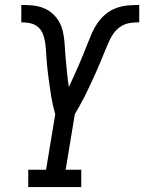

<svg xmlns="http://www.w3.org/2000/svg" viewBox="-20 -755 582 775"><path d="M94 0V-70H166L203 -294Q198 -311 194 -328.5Q190 -346 187 -364Q184 -382 181.5 -400Q179 -418 176.5 -436Q174 -454 172 -472.5Q170 -491 168.5 -509Q167 -527 166 -545.5Q165 -564 162.5 -582Q160 -600 153.5 -617Q147 -634 134 -645.5Q121 -657 103 -661Q85 -665 66 -665V-735Q89 -735 111.5 -733Q134 -731 154.5 -723Q175 -715 191.5 -700.5Q208 -686 218.5 -667.5Q229 -649 234 -627Q239 -605 240.5 -583Q242 -561 243.5 -538.5Q245 -516 247.5 -493.5Q250 -471 252 -448.5Q254 -426 258 -404Q268 -426 278 -447.5Q288 -469 297.5 -491Q307 -513 316 -535Q325 -557 333.5 -579Q342 -601 351.5 -622.5Q361 -644 375 -664Q389 -684 408.5 -699.5Q428 -715 450.5 -723Q473 -731 496 -733Q519 -735 542 -735V-665Q523 -665 503.5 -662Q484 -659 466.5 -647.5Q449 -636 437.5 -619Q426 -602 418 -583.5Q410 -565 402.5 -546.5Q395 -528 387.5 -510Q380 -492 372 -473.5Q364 -455 355.5 -437Q347 -419 338.5 -400.5Q330 -382 321 -364.5Q312 -347 302 -329Q292 -311 282 -294L245 -70H308V0Z"/></svg>

Font: Iosevka Gothic
Style: Italic
Weight: 400
Italic angle: -9°
Monospace: yes
Designer: Belleve Invis
Foundry: Belleve Invis
Version: Version 15.5.1; ttfautohint (v1.8.4)